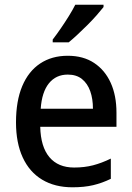

<svg xmlns="http://www.w3.org/2000/svg" viewBox="-20 -786 560 816"><path d="M268 -549Q334 -549 380 -518.5Q426 -488 450.5 -434Q475 -380 475 -307V-247H151Q153 -162 190 -118Q227 -74 295 -74Q339 -74 375.5 -83.5Q412 -93 451 -112V-26Q414 -8 376 1Q338 10 288 10Q213 10 159 -22.5Q105 -55 76.5 -117Q48 -179 48 -266Q48 -357 74.5 -420Q101 -483 150.5 -516Q200 -549 268 -549ZM268 -469Q218 -469 188 -432Q158 -395 153 -324H375Q375 -366 363.5 -398.5Q352 -431 328.5 -450Q305 -469 268 -469ZM420 -756Q409 -742 391.5 -722Q374 -702 352.5 -680.5Q331 -659 310 -639.5Q289 -620 272 -606H204V-618Q221 -640 238.5 -665.5Q256 -691 272.5 -717.5Q289 -744 300 -766H420Z"/></svg>

Font: Noto Sans Hebrew SemiCondensed Medium
Style: Regular
Weight: 500
Width: 4
Designer: Monotype Design Team
Foundry: Monotype Imaging Inc.
Version: Version 2.003